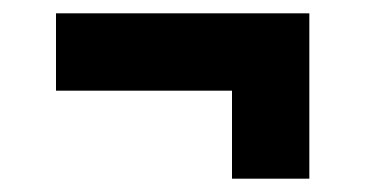

<svg xmlns="http://www.w3.org/2000/svg" viewBox="-20 -328 548 288"><path d="M328 -60V-192H64V-308H444V-60Z"/></svg>

Font: Saira Semi Condensed
Style: Bold
Weight: 700
Width: 4
Designer: Hector Gatti with collaboration of the Omnibus-Type team
Foundry: Omnibus-Type
Version: Version 1.001; ttfautohint (v1.8)